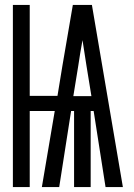

<svg xmlns="http://www.w3.org/2000/svg" viewBox="-20 -755 540 775"><path d="M32 0V-735H100V-368H212L232 -490L274 -735H351L476 0H406L358 -307H346V0H279V-307H267L219 0H149L201 -307H100V0ZM349 -367 329 -490Q325 -516 321 -541.5Q317 -567 313 -593Q308 -567 304 -541.5Q300 -516 296 -490L276 -367Z"/></svg>

Font: Iosevka SS04
Style: Regular
Weight: 400
Monospace: yes
Designer: Belleve Invis
Foundry: Belleve Invis
Version: Version 19.0.0; ttfautohint (v1.8.4)